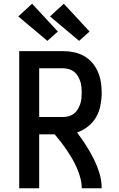

<svg xmlns="http://www.w3.org/2000/svg" viewBox="-20 -1009 640 1029"><path d="M83 0V-735H319Q348 -735 376.5 -729Q405 -723 430 -709Q455 -695 474 -673Q493 -651 504.5 -624.5Q516 -598 520.5 -569.5Q525 -541 525 -512Q525 -479 518.5 -445Q512 -411 495.5 -382Q479 -353 452 -331.5Q425 -310 393 -299Q418 -266 440.5 -231Q463 -196 481.5 -159Q500 -122 512.5 -82Q525 -42 525 0H418Q418 -27 411 -54Q404 -81 393 -106.5Q382 -132 368.5 -155.5Q355 -179 339.5 -202Q324 -225 307.5 -246.5Q291 -268 273 -289H190V0ZM319 -382Q334 -382 349.5 -386.5Q365 -391 377 -400.5Q389 -410 397 -423.5Q405 -437 410 -451.5Q415 -466 416.5 -481.5Q418 -497 418 -512Q418 -528 416.5 -543.5Q415 -559 410 -573.5Q405 -588 397 -601.5Q389 -615 377 -624.5Q365 -634 349.5 -638.5Q334 -643 319 -643H190V-382ZM404 -790 248 -921 322 -989 460 -840ZM234 -790 78 -921 152 -989 290 -840Z"/></svg>

Font: Zed Mono Semibold Extended
Style: Regular
Weight: 600
Width: 7
Monospace: yes
Designer: Belleve Invis
Foundry: Belleve Invis
Version: Version 1.0.0; ttfautohint (v1.8.4)